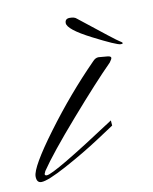

<svg xmlns="http://www.w3.org/2000/svg" viewBox="-81 -430 378 474"><g transform="rotate(-10 108.5 -192.5)"><path d="M113 -375Q113 -386 125 -386Q137 -386 142 -381Q230 -311 236 -308Q243 -304 243 -302Q243 -300 238 -300Q228 -300 170.5 -329.5Q113 -359 113 -375ZM0 -24Q27 -64 95 -142Q163 -220 203 -260Q209 -268 209 -271Q209 -275 201 -276L178 -278Q170 -278 163 -270Q95 -201 34.5 -119.5Q-26 -38 -26 -15Q-26 1 -14 1Q2 1 51 -25.5Q100 -52 141 -79L182 -106L181 -119Q20 -13 2 -13Q-3 -13 -3 -17Z"/></g></svg>

Font: Herr Von Muellerhoff
Style: Regular
Weight: 400
Designer: Alejandro Paul
Foundry: Alejandro Paul
Version: Version 1.000